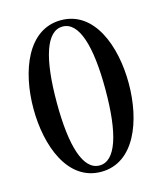

<svg xmlns="http://www.w3.org/2000/svg" viewBox="-108 -788 740 876"><g transform="rotate(-15 262.0 -350.0)"><path d="M262 -708C104 -708 37 -526 37 -350C37 -174 104 8 262 8C420 8 487 -174 487 -350C487 -526 420 -708 262 -708ZM262 -22C185 -22 147 -142 147 -350C147 -558 185 -678 262 -678C339 -678 377 -558 377 -350C377 -142 339 -22 262 -22Z"/></g></svg>

Font: Picaflor 12 pt
Style: Regular
Weight: 400
Designer: Ariel Martín Pérez
Foundry: Tunera Type Foundry
Version: Version 1.000;hotconv 1.0.109;makeotfexe 2.5.65596